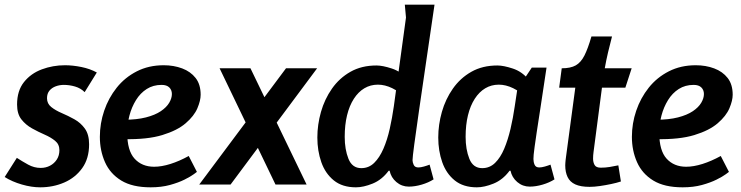

<svg xmlns="http://www.w3.org/2000/svg" viewBox="-35 -789 3167 821"><path d="M327 -395Q310 -412 286 -419Q262 -426 238 -426Q220 -426 203.5 -420Q187 -414 176.5 -401.5Q166 -389 166 -369Q166 -346 184 -331.5Q202 -317 229 -305.5Q256 -294 283 -279Q310 -264 328 -239Q346 -214 346 -172Q346 -111 316.5 -70Q287 -29 239.5 -8.5Q192 12 137 12Q100 12 58.5 0Q17 -12 -15 -32L37 -114Q60 -99 85.5 -85Q111 -71 139 -71Q161 -71 179 -80.5Q197 -90 208 -107Q219 -124 219 -147Q219 -172 200.5 -187Q182 -202 155.5 -213.5Q129 -225 102 -240Q75 -255 56.5 -278.5Q38 -302 38 -342Q38 -401 67.5 -438Q97 -475 144 -492.5Q191 -510 243 -510Q276 -510 313 -502.5Q350 -495 379 -479Z M665 -510Q708 -510 744 -496.5Q780 -483 801.5 -455.5Q823 -428 823 -384Q823 -359 809 -326Q795 -293 759 -262Q723 -231 659 -211.5Q595 -192 496 -194V-277Q550 -277 589 -287Q628 -297 652.5 -313.5Q677 -330 688.5 -349.5Q700 -369 700 -387Q700 -404 689 -415Q678 -426 656 -426Q620 -426 592.5 -408.5Q565 -391 546.5 -361Q528 -331 518.5 -295Q509 -259 509 -221Q509 -145 540.5 -110.5Q572 -76 624 -76Q656 -76 694 -88Q732 -100 772 -122L807 -54Q807 -54 793.5 -44Q780 -34 754 -21Q728 -8 691.5 2Q655 12 609 12Q531 12 483.5 -17Q436 -46 414 -95.5Q392 -145 392 -204Q392 -261 410.5 -315.5Q429 -370 464 -414Q499 -458 550 -484Q601 -510 665 -510Z M1036 -497 1276 0H1143L904 -497ZM1188 -497H1321L951 0H817Z M1701 -714 1696 -769H1823Q1804 -639 1787 -523.5Q1770 -408 1757 -318Q1744 -228 1736.5 -172Q1729 -116 1729 -104Q1729 -95 1734 -84Q1739 -73 1754 -73Q1764 -73 1778 -77Q1792 -81 1802 -85L1819 -22Q1797 -8 1768 0.5Q1739 9 1713 9Q1683 9 1660 -10.5Q1637 -30 1631 -59H1627Q1598 -20 1558.5 -4Q1519 12 1487 12Q1429 12 1392.5 -17.5Q1356 -47 1339 -95.5Q1322 -144 1322 -201Q1322 -256 1337.5 -310.5Q1353 -365 1384.5 -410Q1416 -455 1463.5 -482Q1511 -509 1575 -509Q1601 -509 1640.5 -496Q1680 -483 1707 -450V-365Q1673 -397 1642 -412Q1611 -427 1581 -427Q1549 -427 1523 -411.5Q1497 -396 1478 -366.5Q1459 -337 1449 -296Q1439 -255 1439 -204Q1439 -150 1455 -110Q1471 -70 1510 -70Q1542 -70 1565 -92.5Q1588 -115 1604.5 -153Q1621 -191 1631.5 -238Q1642 -285 1649 -334Z M2239 -500H2302Q2287 -398 2276.5 -331Q2266 -264 2260 -223.5Q2254 -183 2251 -161Q2248 -139 2247 -128Q2246 -117 2246 -109Q2246 -96 2251 -84.5Q2256 -73 2271 -73Q2281 -73 2295 -77Q2309 -81 2319 -85L2336 -22Q2314 -8 2285 0.5Q2256 9 2230 9Q2200 9 2177 -10.5Q2154 -30 2148 -59H2144Q2115 -20 2075.5 -4Q2036 12 2004 12Q1946 12 1909.5 -17.5Q1873 -47 1856 -95.5Q1839 -144 1839 -201Q1839 -256 1854.5 -310.5Q1870 -365 1901.5 -410Q1933 -455 1980.5 -482Q2028 -509 2092 -509Q2118 -509 2157.5 -496Q2197 -483 2224 -450V-365Q2190 -397 2159 -412Q2128 -427 2098 -427Q2066 -427 2040 -411.5Q2014 -396 1995 -366.5Q1976 -337 1966 -296Q1956 -255 1956 -204Q1956 -150 1972 -110Q1988 -70 2027 -70Q2059 -70 2082 -92.5Q2105 -115 2121 -153Q2137 -191 2148 -238Q2159 -285 2166 -334L2177 -407Z M2582 -633Q2573 -599 2565 -565Q2557 -531 2551 -497H2666L2639 -414H2539L2503 -139Q2502 -132 2501.5 -125Q2501 -118 2501 -111Q2501 -95 2507.5 -83.5Q2514 -72 2534 -72Q2553 -72 2572 -75Q2591 -78 2609 -82L2620 -13Q2602 -7 2578 -2Q2554 3 2530 6.5Q2506 10 2486 10Q2448 10 2425 -0.5Q2402 -11 2392 -32Q2382 -53 2382 -82Q2382 -87 2382.5 -92.5Q2383 -98 2383.5 -104Q2384 -110 2385 -116L2425 -414H2356L2367 -497Q2405 -497 2427 -509.5Q2449 -522 2464 -551.5Q2479 -581 2494 -633Z M2940 -510Q2983 -510 3019 -496.5Q3055 -483 3076.5 -455.5Q3098 -428 3098 -384Q3098 -359 3084 -326Q3070 -293 3034 -262Q2998 -231 2934 -211.5Q2870 -192 2771 -194V-277Q2825 -277 2864 -287Q2903 -297 2927.5 -313.5Q2952 -330 2963.5 -349.5Q2975 -369 2975 -387Q2975 -404 2964 -415Q2953 -426 2931 -426Q2895 -426 2867.5 -408.5Q2840 -391 2821.5 -361Q2803 -331 2793.5 -295Q2784 -259 2784 -221Q2784 -145 2815.5 -110.5Q2847 -76 2899 -76Q2931 -76 2969 -88Q3007 -100 3047 -122L3082 -54Q3082 -54 3068.5 -44Q3055 -34 3029 -21Q3003 -8 2966.5 2Q2930 12 2884 12Q2806 12 2758.5 -17Q2711 -46 2689 -95.5Q2667 -145 2667 -204Q2667 -261 2685.5 -315.5Q2704 -370 2739 -414Q2774 -458 2825 -484Q2876 -510 2940 -510Z"/></svg>

Font: Rosario
Style: Italic
Weight: 400
Italic angle: -8.05°
Designer: Hector Gatti
Foundry: Omnibus Type
Version: Version 1.201